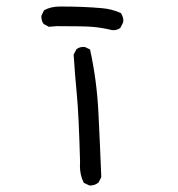

<svg xmlns="http://www.w3.org/2000/svg" viewBox="-20 -575 540 583"><path d="M318.8 -483.9Q321.3 -483.4 325.2 -483.4Q329.1 -483.4 335 -484.9Q340.8 -486.3 345.7 -490.7L354 -507.3Q354.5 -509.3 354.5 -513.2Q354.5 -517.1 352.8 -523.2Q351.1 -529.3 347.2 -535.2Q319.8 -547.9 288.1 -550.3Q234.4 -555.2 162.1 -555.2Q134.3 -555.2 113.8 -543.9L106 -527.8Q105.5 -525.9 105.5 -523.4Q105.5 -521 106.4 -517.1Q107.4 -508.8 112.8 -502L128.4 -493.7L152.3 -495.6Q231.4 -495.6 257.8 -493.7Q289.1 -491.2 318.8 -483.9ZM253.4 -11.7Q268.6 -11.7 279.3 -21L287.6 -37.1Q283.7 -136.2 278.8 -234.1Q273.9 -332 253.4 -424.8L238.3 -432.1Q236.3 -432.6 234.4 -432.6Q220.7 -432.6 211.9 -425.3L203.6 -409.2Q207.5 -348.1 213.4 -287.1Q219.2 -226.1 223.1 -84.5Q222.7 -77.1 222.7 -70.8Q222.7 -43 234.4 -20L250.5 -12.2Q252 -11.7 253.4 -11.7Z"/></svg>

Font: NaikaiFont
Style: Light
Weight: 300
Version: Version 1.89